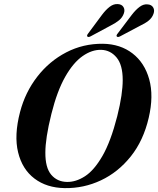

<svg xmlns="http://www.w3.org/2000/svg" viewBox="-20 -932 793 963"><path d="M496.5 -712.5Q584 -711 644.8 -664Q705.5 -617 728.5 -534Q751.5 -451 726 -341.5Q699.5 -227 636 -147.5Q572.5 -68 486.2 -27.5Q400 13 304.5 11.5Q214 10 152.8 -36.5Q91.5 -83 70.8 -168Q50 -253 80.5 -370Q106.5 -469.5 166.8 -547.2Q227 -625 312 -669.2Q397 -713.5 496.5 -712.5ZM315.5 -19.5Q360.5 -18.5 406.2 -48Q452 -77.5 493.8 -149.8Q535.5 -222 568 -349Q582.5 -407 589 -451.8Q595.5 -496.5 595.5 -530.5Q595.5 -606.5 564.8 -643.5Q534 -680.5 488 -682Q441.5 -683.5 394.5 -650.8Q347.5 -618 307 -546.8Q266.5 -475.5 238 -361.5Q222 -297.5 214.8 -249.8Q207.5 -202 207.5 -167Q207 -91 236.8 -55.8Q266.5 -20.5 315.5 -19.5ZM491.5 -857.5Q511 -883.5 530.5 -898.2Q550 -913 571 -911.5Q590.5 -910.5 599 -897Q607.5 -883.5 601.5 -865.5Q594.5 -844.5 576.8 -830Q559 -815.5 534.5 -803.5L435 -750Q423 -743.5 418 -749Q414 -754 422.5 -764.5ZM641 -857.5Q661 -883.5 680.8 -898Q700.5 -912.5 721 -910Q740 -908.5 748.2 -894.8Q756.5 -881 750 -863Q743 -842.5 725 -828.2Q707 -814 682 -802.5L582 -749.5Q570 -743.5 565.5 -749.5Q562 -754.5 571 -765Z"/></svg>

Font: Fraunces 72pt S000 SemiBold
Style: Italic
Weight: 600
Italic angle: -16°
Version: Version 1.000; ttfautohint (v1.8.3)